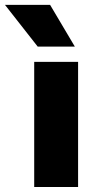

<svg xmlns="http://www.w3.org/2000/svg" viewBox="-83 -753 389 773"><path d="M54.7 -503.9H231.4V0H54.7ZM-63 -733.4H118.7L218.3 -565.4H68.8Z"/></svg>

Font: Wanted Sans Black
Style: Regular
Weight: 900
Designer: Original Design by Kil Hyung-jin and Kang Hanbin, Wanted Lab, Inc; Hangeul from Source Han Sans by Jang Soo-young and Ka
Foundry: Wanted Lab, Inc.
Version: Version 1.003